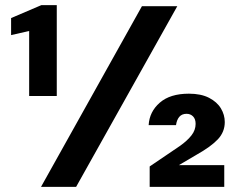

<svg xmlns="http://www.w3.org/2000/svg" viewBox="-20 -724 926 744"><path d="M93 -352V-604L23 -588V-654L140 -704H200V-352ZM139 0 530 -700H667L275 0ZM560 0V-79L678 -159Q706 -179 722 -199.5Q738 -220 738 -244Q738 -263 728 -273Q718 -283 703 -283Q685 -283 675 -271.5Q665 -260 662 -239H556Q559 -291 599 -326Q639 -361 712 -361Q759 -361 790 -345Q821 -329 836 -304Q851 -279 851 -251Q851 -213 824.5 -184.5Q798 -156 741 -124L673 -84H849V0Z"/></svg>

Font: DM Sans 24pt ExtraBold
Style: Regular
Weight: 800
Designer: Colophon Foundry, Jonny Pinhorn
Foundry: Colophon Foundry
Version: Version 4.004;gftools[0.9.30]